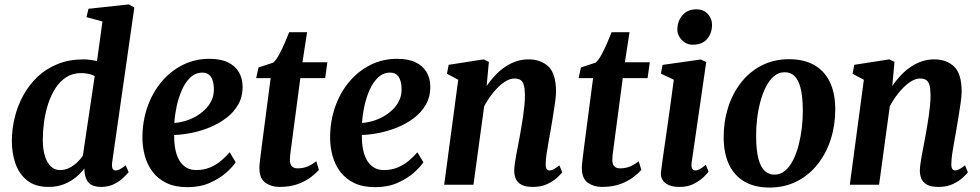

<svg xmlns="http://www.w3.org/2000/svg" viewBox="-20 -837 4442 870"><path d="M488.3 -101.8Q485.9 -83.8 489.6 -74.2Q493.3 -64.6 503.8 -64.6Q511.9 -64.6 522.1 -69.5Q532.4 -74.4 549.4 -87.7L563.1 -56.9Q557.7 -50.2 541.6 -34.1Q525.4 -17.9 499.3 -4Q473.1 10 437.5 10Q401.5 10 383.6 -7.5Q365.8 -24.9 362.9 -59.2L362.2 -73.6Q347.9 -54 325 -34.6Q302.1 -15.3 270.7 -2.6Q239.3 10 199.6 10Q140.7 10 104 -18.7Q67.2 -47.5 50.5 -94.6Q33.7 -141.8 33.7 -197.3Q33.7 -250.8 46.6 -304.2Q59.5 -357.6 85.5 -404.9Q111.5 -452.2 150.3 -489.1Q189.2 -525.9 241.6 -547Q293.9 -568 359.4 -568Q373.2 -568 389.1 -565.8Q404.9 -563.6 419.6 -560.2L444.2 -739.7L372 -759.4L380.9 -797.2L563.4 -817L588.8 -803.6ZM409.1 -492.3Q396 -499.3 380.1 -502.6Q364.2 -505.8 347.4 -505.8Q308.8 -505.8 279.9 -487.1Q251 -468.3 230.8 -436.6Q210.6 -404.9 197.9 -365.5Q185.2 -326.1 179.5 -284Q173.9 -242 173.9 -203.3Q173.9 -162.3 183.1 -131.4Q192.3 -100.4 209.9 -83.4Q227.5 -66.4 252.1 -66.4Q274.3 -66.4 293.8 -76.1Q313.4 -85.8 329.3 -100.8Q345.2 -115.8 355.4 -131.1Z M1047.9 -102Q1034.6 -81 1004.9 -54.6Q975.1 -28.1 931 -8.5Q886.9 11.1 829.5 11.1Q773.3 11.1 734.2 -7.9Q695.1 -26.9 671 -59.2Q647 -91.4 636.2 -131.4Q625.4 -171.3 625.3 -212.6Q625.4 -288.3 648.4 -353.3Q671.3 -418.3 712.4 -467Q753.5 -515.7 808.7 -543.1Q863.9 -570.5 928.3 -570.5Q980.3 -570.5 1013.3 -554.3Q1046.3 -538.1 1062.4 -510.2Q1078.4 -482.3 1079.2 -447.8Q1080.2 -399.9 1059.6 -363.6Q1039 -327.4 1004.5 -301.6Q969.9 -275.7 928.4 -259Q886.9 -242.4 845.2 -234.3Q803.5 -226.2 769.3 -225.4Q768.6 -190.3 774.3 -161.3Q779.9 -132.3 792.2 -111Q804.5 -89.8 823.6 -78.1Q842.7 -66.4 868.4 -66.4Q903.4 -66.4 931.4 -78.1Q959.3 -89.8 981.5 -108.4Q1003.7 -127 1020.7 -147ZM898.1 -508Q866.1 -508 843 -486.3Q819.8 -464.5 804.4 -429.7Q789 -395 780.5 -355.4Q772.1 -315.8 769.9 -280Q791.2 -281 816 -287.9Q840.7 -294.9 864.5 -307.8Q888.4 -320.8 907.9 -339.5Q927.5 -358.1 938.8 -382.5Q950.2 -406.8 949.1 -436.4Q948.1 -472 935 -490Q921.9 -508 898.1 -508Z M1301.3 -183.7Q1299.2 -167.4 1297.5 -155.2Q1295.8 -142.9 1294.7 -132.6Q1293.6 -122.3 1293.6 -111.8Q1293.6 -93.4 1302.2 -83.8Q1310.9 -74.2 1328.2 -74.2Q1354.6 -74.2 1375.3 -83.2Q1395.9 -92.3 1413.1 -106.6L1425.1 -67Q1412.1 -52 1388.5 -34.1Q1364.9 -16.1 1329.8 -3Q1294.7 10 1246.3 10Q1209.3 10 1182.4 -9.2Q1155.4 -28.4 1155.4 -76.4Q1155.4 -80.1 1155.7 -85.8Q1155.9 -91.5 1157.2 -102.1Q1158.5 -112.8 1160.6 -130.6Q1162.7 -148.4 1166.3 -176.3L1206.4 -483.1H1140.8L1151.3 -531.3L1218.4 -553.3Q1231.3 -565.1 1244.4 -589Q1257.5 -612.9 1269.4 -640.4Q1281.3 -668 1290.3 -691H1371.4L1350.6 -555H1463.4L1453.4 -483.1H1340.9Z M1898.4 -102Q1885.1 -81 1855.4 -54.6Q1825.6 -28.1 1781.5 -8.5Q1737.4 11.1 1680 11.1Q1623.8 11.1 1584.7 -7.9Q1545.6 -26.9 1521.5 -59.2Q1497.5 -91.4 1486.7 -131.4Q1475.9 -171.3 1475.8 -212.6Q1475.9 -288.3 1498.9 -353.3Q1521.8 -418.3 1562.9 -467Q1604 -515.7 1659.2 -543.1Q1714.4 -570.5 1778.8 -570.5Q1830.8 -570.5 1863.8 -554.3Q1896.8 -538.1 1912.9 -510.2Q1928.9 -482.3 1929.7 -447.8Q1930.7 -399.9 1910.1 -363.6Q1889.5 -327.4 1855 -301.6Q1820.4 -275.7 1778.9 -259Q1737.4 -242.4 1695.7 -234.3Q1654 -226.2 1619.8 -225.4Q1619.1 -190.3 1624.8 -161.3Q1630.4 -132.3 1642.7 -111Q1655 -89.8 1674.1 -78.1Q1693.2 -66.4 1718.9 -66.4Q1753.9 -66.4 1781.9 -78.1Q1809.8 -89.8 1832 -108.4Q1854.2 -127 1871.2 -147ZM1748.6 -508Q1716.6 -508 1693.5 -486.3Q1670.3 -464.5 1654.9 -429.7Q1639.5 -395 1631 -355.4Q1622.6 -315.8 1620.4 -280Q1641.7 -281 1666.5 -287.9Q1691.2 -294.9 1715 -307.8Q1738.9 -320.8 1758.4 -339.5Q1778 -358.1 1789.3 -382.5Q1800.7 -406.8 1799.6 -436.4Q1798.6 -472 1785.5 -490Q1772.4 -508 1748.6 -508Z M2185.1 -447.4Q2202.8 -473.4 2223.6 -495.4Q2244.4 -517.4 2268.4 -533.7Q2292.3 -550.1 2319.1 -559Q2345.8 -568 2375.1 -568Q2430.5 -568 2465 -535.6Q2499.5 -503.2 2499.5 -421.2Q2499.5 -403.9 2495.2 -372.9Q2490.9 -341.9 2485.3 -308Q2479.7 -274 2475.1 -247Q2470.9 -222 2465.7 -194.2Q2460.5 -166.4 2456.7 -140.2Q2452.9 -114 2452.7 -94.2Q2452.5 -76.6 2457.6 -70.6Q2462.6 -64.6 2469.1 -64.6Q2478.1 -64.6 2488.2 -69.8Q2498.4 -74.9 2514.6 -87.7L2527.7 -56.6Q2523.3 -49.7 2506.3 -33.6Q2489.3 -17.4 2461.3 -3.7Q2433.3 10 2394.7 10Q2359.6 10 2341.3 -0.8Q2323 -11.6 2316.4 -28.8Q2309.8 -46 2310.1 -65.2Q2310.4 -78 2312.8 -95.5Q2315.1 -113.1 2319 -133.8Q2322.9 -154.4 2327.1 -176.1Q2331.2 -197.7 2334.9 -217.9Q2338.5 -238.3 2342.7 -262.3Q2346.9 -286.2 2350.5 -311.5Q2354 -336.8 2356.4 -361.4Q2358.8 -385.9 2358.5 -407.7Q2358.1 -436.9 2353.2 -452.7Q2348.3 -468.6 2337.9 -474.9Q2327.5 -481.2 2310.7 -481.2Q2294 -481.2 2275.6 -471.2Q2257.2 -461.2 2239.1 -443.8Q2221 -426.5 2204.2 -403.8Q2187.4 -381.2 2173.9 -355.7L2125.3 0H1992.7L2056.3 -475.5L2005.3 -502.8L2013 -543.3L2171.8 -568L2195.2 -556.6Z M2762.3 -183.7Q2760.2 -167.4 2758.5 -155.2Q2756.8 -142.9 2755.7 -132.6Q2754.6 -122.3 2754.6 -111.8Q2754.6 -93.4 2763.2 -83.8Q2771.9 -74.2 2789.2 -74.2Q2815.6 -74.2 2836.3 -83.2Q2856.9 -92.3 2874.1 -106.6L2886.1 -67Q2873.1 -52 2849.5 -34.1Q2825.9 -16.1 2790.8 -3Q2755.7 10 2707.3 10Q2670.3 10 2643.4 -9.2Q2616.4 -28.4 2616.4 -76.4Q2616.4 -80.1 2616.7 -85.8Q2616.9 -91.5 2618.2 -102.1Q2619.5 -112.8 2621.6 -130.6Q2623.7 -148.4 2627.3 -176.3L2667.4 -483.1H2601.8L2612.3 -531.3L2679.4 -553.3Q2692.3 -565.1 2705.4 -589Q2718.5 -612.9 2730.4 -640.4Q2742.3 -668 2751.3 -691H2832.4L2811.6 -555H2924.4L2914.4 -483.1H2801.9Z M3059.2 10Q3030.1 10 3010.4 1.6Q2990.7 -6.8 2981.7 -22.2Q2972.6 -37.5 2975.2 -58.6Q2977.7 -80.8 2982.4 -113.3Q2987.1 -145.8 2992.9 -186.5Q2998.7 -227.2 3005.5 -274.1Q3012.3 -321.1 3019.2 -372.1Q3026.1 -423.1 3033.2 -475.8L2974.8 -503.4L2982.2 -542.9L3155.3 -567.4L3180.1 -556L3114.1 -101.1Q3111.5 -83.1 3116 -73.9Q3120.5 -64.6 3130.4 -64.6Q3139.6 -64.6 3150.3 -70.3Q3160.9 -75.9 3177.9 -90.2L3190.9 -59.4Q3185.7 -52.1 3169 -35.4Q3152.2 -18.8 3124.6 -4.4Q3097 10 3059.2 10ZM3119 -634.4Q3089.7 -634.4 3068.8 -656.4Q3047.9 -678.3 3049.3 -707.9Q3051.1 -744.5 3073.8 -769.6Q3096.5 -794.7 3135 -794.7Q3168.1 -794.7 3187.5 -773.5Q3206.8 -752.2 3206.4 -724.3Q3206.1 -686.3 3184.1 -660.4Q3162 -634.4 3119 -634.4Z M3555.3 -568.7Q3622.2 -568.7 3668.7 -542.7Q3715.1 -516.7 3739.8 -466.3Q3764.4 -415.8 3764.8 -342.8Q3765.1 -271.6 3744.9 -207.5Q3724.6 -143.4 3685.8 -93.8Q3647.1 -44.2 3591.6 -15.7Q3536.2 12.8 3466.5 12.8Q3401.3 12.8 3355 -13.2Q3308.7 -39.3 3284.2 -89.7Q3259.8 -140.2 3259.1 -212.6Q3258.7 -284.6 3278.9 -348.9Q3299.1 -413.2 3337.7 -462.6Q3376.3 -512.1 3431.4 -540.4Q3486.4 -568.7 3555.3 -568.7ZM3536.1 -509.7Q3508.2 -509.7 3486.9 -491.6Q3465.7 -473.4 3450.3 -442.9Q3434.9 -412.4 3424.9 -374.5Q3415 -336.7 3410.4 -296.5Q3405.8 -256.4 3406.2 -219.6Q3406.5 -154.5 3416.9 -116.4Q3427.3 -78.3 3445.9 -62Q3464.4 -45.6 3488.8 -45.6Q3516.5 -45.6 3537.6 -63.6Q3558.7 -81.6 3574 -112.1Q3589.4 -142.6 3599.1 -180.6Q3608.8 -218.6 3613.4 -258.8Q3618.1 -299.1 3617.7 -336.4Q3617.3 -401.9 3607.2 -439.7Q3597 -477.5 3578.9 -493.6Q3560.8 -509.7 3536.1 -509.7Z M4023.1 -447.4Q4040.8 -473.4 4061.6 -495.4Q4082.4 -517.4 4106.4 -533.7Q4130.3 -550.1 4157.1 -559Q4183.8 -568 4213.1 -568Q4268.5 -568 4303 -535.6Q4337.5 -503.2 4337.5 -421.2Q4337.5 -403.9 4333.2 -372.9Q4328.9 -341.9 4323.3 -308Q4317.7 -274 4313.1 -247Q4308.9 -222 4303.7 -194.2Q4298.5 -166.4 4294.7 -140.2Q4290.9 -114 4290.7 -94.2Q4290.5 -76.6 4295.6 -70.6Q4300.6 -64.6 4307.1 -64.6Q4316.1 -64.6 4326.2 -69.8Q4336.4 -74.9 4352.6 -87.7L4365.7 -56.6Q4361.3 -49.7 4344.3 -33.6Q4327.3 -17.4 4299.3 -3.7Q4271.3 10 4232.7 10Q4197.6 10 4179.3 -0.8Q4161 -11.6 4154.4 -28.8Q4147.8 -46 4148.1 -65.2Q4148.4 -78 4150.8 -95.5Q4153.1 -113.1 4157 -133.8Q4160.9 -154.4 4165.1 -176.1Q4169.2 -197.7 4172.9 -217.9Q4176.5 -238.3 4180.7 -262.3Q4184.9 -286.2 4188.5 -311.5Q4192 -336.8 4194.4 -361.4Q4196.8 -385.9 4196.5 -407.7Q4196.1 -436.9 4191.2 -452.7Q4186.3 -468.6 4175.9 -474.9Q4165.5 -481.2 4148.7 -481.2Q4132 -481.2 4113.6 -471.2Q4095.2 -461.2 4077.1 -443.8Q4059 -426.5 4042.2 -403.8Q4025.4 -381.2 4011.9 -355.7L3963.3 0H3830.7L3894.3 -475.5L3843.3 -502.8L3851 -543.3L4009.8 -568L4033.2 -556.6Z"/></svg>

Font: Merriweather Light
Style: Italic
Weight: 300
Italic angle: -7.8°
Designer: Eben Sorkin
Foundry: Eben Sorkin
Version: Version 2.101